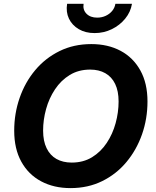

<svg xmlns="http://www.w3.org/2000/svg" viewBox="-20 -966 809 996"><path d="M345.7 9.8Q259.3 9.8 193.4 -25.4Q127.4 -60.5 90.6 -127.2Q53.7 -193.8 53.7 -288.1Q53.7 -377 81.8 -458Q109.9 -539.1 162.4 -601.8Q214.8 -664.6 288.6 -700.9Q362.3 -737.3 453.6 -737.3Q540 -737.3 605.5 -702.4Q670.9 -667.5 708 -600.8Q745.1 -534.2 745.1 -439.5Q745.1 -350.1 716.8 -269.3Q688.5 -188.5 636 -125.5Q583.5 -62.5 510 -26.4Q436.5 9.8 345.7 9.8ZM352.1 -122.6Q412.1 -122.6 457.5 -150.4Q502.9 -178.2 533.7 -224.6Q564.5 -271 579.8 -327.1Q595.2 -383.3 595.2 -439.5Q595.2 -493.7 577.4 -530.5Q559.6 -567.4 526.4 -586.2Q493.2 -605 447.8 -605Q387.7 -605 342 -577.1Q296.4 -549.3 265.4 -502.7Q234.4 -456.1 219 -400.1Q203.6 -344.2 203.6 -288.6Q203.6 -234.4 221.7 -197.3Q239.7 -160.2 272.9 -141.4Q306.2 -122.6 352.1 -122.6ZM470.7 -794.4Q423.3 -794.4 388.7 -814.7Q354 -835 337.6 -869.4Q321.3 -903.8 328.1 -946.3H413.6Q408.7 -915 428.7 -894.8Q448.7 -874.5 484.4 -874.5Q507.8 -874.5 528.1 -883.8Q548.3 -893.1 561.8 -909.2Q575.2 -925.3 578.6 -946.3H664.6Q657.7 -903.8 629.6 -869.4Q601.6 -835 560.1 -814.7Q518.6 -794.4 470.7 -794.4Z"/></svg>

Font: Inter 16pt
Style: Bold Italic
Weight: 700
Italic angle: -9.3988°
Version: Version 4.001;git-66647c0bb